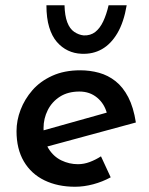

<svg xmlns="http://www.w3.org/2000/svg" viewBox="-20 -703 568 732"><path d="M277 -77Q300 -77 322.5 -85.5Q345 -94 365 -107L402 -27Q371 -10 335.5 -0.5Q300 9 266 9Q200 9 149.5 -15.5Q99 -40 71 -87.5Q43 -135 43 -203Q43 -244 58.5 -284.5Q74 -325 103.5 -359Q133 -393 179 -414Q225 -435 286 -435Q323 -435 357.5 -425.5Q392 -416 420.5 -393.5Q449 -371 469 -332.5Q489 -294 498 -236L144 -140L128 -201L424 -284L388 -270Q378 -308 350 -331Q322 -354 283 -354Q239 -354 208.5 -334.5Q178 -315 162 -283Q146 -251 146 -215Q146 -167 165 -136.5Q184 -106 214 -91.5Q244 -77 277 -77ZM291 -498Q263 -499 239 -510.5Q215 -522 196.5 -543.5Q178 -565 167.5 -599.5Q157 -634 157 -683H226Q227 -643 236.5 -618Q246 -593 263 -581.5Q280 -570 299 -568Q325 -567 343 -581Q361 -595 373.5 -621.5Q386 -648 394 -683H463Q452 -618 427.5 -576.5Q403 -535 368.5 -515.5Q334 -496 291 -498Z"/></svg>

Font: Josefin Sans Medium
Style: Italic
Weight: 500
Italic angle: -7°
Designer: Santiago Orozco
Foundry: Typemade
Version: Version 2.000